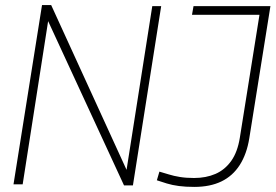

<svg xmlns="http://www.w3.org/2000/svg" viewBox="-20 -724 1082 754"><path d="M33 0 145 -704H181L477 -57L578 -700H613L502 4H467L169 -641L69 0ZM596 -16 606 -50Q624 -45 643 -39Q662 -33 686.5 -29Q711 -25 742 -25Q789 -25 826 -41Q863 -57 888 -92Q913 -127 922 -184L999 -666H734L740 -700H1042L959 -181Q949 -119 921.5 -76Q894 -33 849.5 -11.5Q805 10 743 10Q709 10 682.5 6.5Q656 3 635 -3.5Q614 -10 596 -16Z"/></svg>

Font: Georama ExtraCondensed Thin ExtraLight
Style: Italic
Weight: 250
Italic angle: -9°
Version: Version 1.001